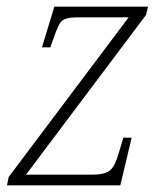

<svg xmlns="http://www.w3.org/2000/svg" viewBox="-20 -556 498 576"><path d="M1 0 6 -25 366 -504H218Q192 -504 179.5 -500.5Q167 -497 160 -486.5Q153 -476 146 -456L131 -414H106L143 -536H424L418 -511L58 -32H255Q283 -32 298 -38Q313 -44 321 -58Q329 -72 336 -96L350 -143H375L341 0Z"/></svg>

Font: Noto Serif ExtraLight
Style: Italic
Weight: 200
Italic angle: -12°
Designer: Monotype Design Team
Foundry: Monotype Imaging Inc.
Version: Version 2.014; ttfautohint (v1.8.4.7-5d5b)